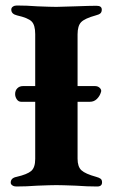

<svg xmlns="http://www.w3.org/2000/svg" viewBox="-20 -675 409 698"><path d="M351 -12Q351 3 333 3Q297 3 256 0Q204 -2 185 -2Q165 -2 115 0Q76 3 39 3Q31 3 25 -1Q19 -5 19 -11Q19 -28 40 -32Q79 -41 93.5 -53.5Q108 -66 108 -97V-305H57Q47 -305 41 -314Q35 -323 35 -333Q35 -346 43 -354Q51 -362 63 -362H108V-551Q108 -584 95 -597Q82 -610 42 -619Q21 -624 21 -640Q21 -647 27 -651Q33 -655 41 -655Q77 -655 116 -652Q166 -650 185 -650Q202 -650 254 -652Q308 -654 331 -654Q350 -654 350 -640Q350 -631 345 -626.5Q340 -622 328 -619Q288 -608 275 -594.5Q262 -581 262 -550V-362H326Q335 -362 341.5 -356.5Q348 -351 348 -344L347 -340Q343 -326 332.5 -315.5Q322 -305 307 -305H262V-98Q262 -69 276 -56Q290 -43 330 -32Q341 -29 346 -25Q351 -21 351 -12Z"/></svg>

Font: EB Garamond
Style: Bold
Weight: 700
Designer: Georg Duffner and Octavio Pardo
Foundry: Georg Duffner
Version: Version 1.000; ttfautohint (v1.6)